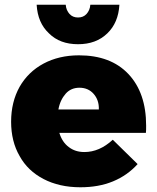

<svg xmlns="http://www.w3.org/2000/svg" viewBox="-20 -785 666 812"><path d="M523 -472C473 -525 403 -551 314 -551C257 -551 207 -539 164 -516C121 -493 87 -460 63 -418C39 -375 27 -326 27 -270C27 -215 39 -166 63 -125C86 -83 120 -51 164 -28C208 -5 260 7 320 7C371 7 417 -1 458 -18C499 -35 533 -59 562 -91L457 -194C419 -159 379 -142 337 -142C311 -142 289 -149 271 -163C252 -177 239 -197 231 -223H597C598 -230 598 -240 598 -254C598 -346 573 -419 523 -472ZM376 -388C391 -371 399 -349 398 -322H227C232 -350 243 -372 258 -389C273 -406 293 -414 316 -414C341 -414 361 -405 376 -388ZM274 -726C265 -736 259 -749 258 -765H135C138 -714 155 -674 187 -644C218 -613 259 -598 310 -598C361 -598 402 -613 434 -644C465 -674 482 -714 485 -765H362C361 -749 355 -736 346 -726C337 -716 325 -711 310 -711C295 -711 283 -716 274 -726Z"/></svg>

Font: Argentum Sans ExtraBold
Style: Regular
Weight: 800
Designer: Julieta Ulanovsky
Foundry: Julieta Ulanovsky
Version: Version 5.001;February 15, 2019;FontCreator 11.5.0.2425 64-b